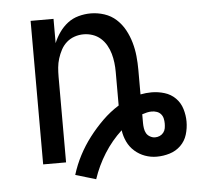

<svg xmlns="http://www.w3.org/2000/svg" viewBox="-47 -575 710 693"><g transform="rotate(-5 308.5 -229.0)"><path d="M274 70 200 48Q211 12 228.5 -21.5Q246 -55 269 -85Q292 -115 319 -141.5Q346 -168 378 -188V-310Q378 -327 376 -343.5Q374 -360 369.5 -376Q365 -392 356.5 -407Q348 -422 335.5 -433Q323 -444 307 -449.5Q291 -455 274 -455Q257 -455 241 -449.5Q225 -444 212.5 -433Q200 -422 192 -407Q184 -392 179 -376Q174 -360 172.5 -343.5Q171 -327 171 -310V0H88V-520H171V-432Q179 -452 192 -470.5Q205 -489 222.5 -502.5Q240 -516 262 -522Q284 -528 306 -528Q331 -528 355.5 -520Q380 -512 398.5 -495Q417 -478 429 -456Q441 -434 448 -409.5Q455 -385 457.5 -360Q460 -335 460 -310V-221Q470 -223 480 -224Q490 -225 500 -225Q524 -225 547 -218Q570 -211 586.5 -194.5Q603 -178 610 -155Q617 -132 617 -109Q617 -85 610 -62Q603 -39 586 -22.5Q569 -6 546 1Q523 8 499 8Q477 8 456.5 0.5Q436 -7 419.5 -21.5Q403 -36 393.5 -56Q384 -76 381 -98Q344 -64 317 -21Q290 22 274 70ZM499 -62Q508 -62 516 -65.5Q524 -69 529.5 -76Q535 -83 536.5 -91.5Q538 -100 538 -109Q538 -118 536 -127Q534 -136 528 -143Q522 -150 513 -153Q504 -156 495 -156Q486 -156 477.5 -154Q469 -152 460 -149V-148Q460 -140 460 -132.5Q460 -125 460 -117Q460 -108 461.5 -98Q463 -88 467.5 -80Q472 -72 481 -67Q490 -62 499 -62Z"/></g></svg>

Font: Zed Mono Extended
Style: Regular
Weight: 400
Width: 7
Monospace: yes
Designer: Belleve Invis
Foundry: Belleve Invis
Version: Version 1.0.0; ttfautohint (v1.8.4)